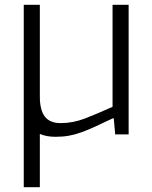

<svg xmlns="http://www.w3.org/2000/svg" viewBox="-20 -560 635 800"><path d="M79 -540H146V-158Q146 -101 167 -74Q188 -47 233 -47Q284 -47 334.5 -66.5Q385 -86 449 -115V-540H516V0H460L454 -67H450Q408 -47 376.5 -32.5Q345 -18 318.5 -8.5Q292 1 267 5.5Q242 10 212 10Q173 10 146 -2V220H79Z"/></svg>

Font: EncodeSans
Style: Light
Weight: 300
Designer: Pablo Impallari, Andres Torresi
Foundry: Pablo Impallari, Andres Torresi
Version: Version 1.000; ttfautohint (v1.4.1)